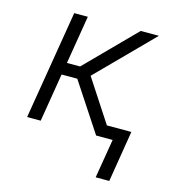

<svg xmlns="http://www.w3.org/2000/svg" viewBox="-106 -610 812 887"><g transform="rotate(15 300.0 -166.5)"><path d="M432 187 463 0H384L232 -231H157L119 0H54L140 -520H205L167 -289H230L458 -520H545L288 -260L420 -58H537L497 187Z"/></g></svg>

Font: Iosevka Aile Light
Style: Italic
Weight: 300
Italic angle: -9°
Designer: Belleve Invis
Foundry: Belleve Invis
Version: Version 31.1.0; ttfautohint (v1.8.4)